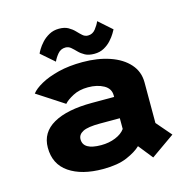

<svg xmlns="http://www.w3.org/2000/svg" viewBox="-105 -800 920 924"><g transform="rotate(-15 355.0 -338.0)"><path d="M546.5 19.5 489.5 -52Q466 -29 419.8 -9Q373.5 11 299.5 11Q194 11 131.2 -31.8Q68.5 -74.5 68.5 -157Q68.5 -232.5 136.8 -271.5Q205 -310.5 330 -310.5H440V-318Q440 -352.5 408 -370.2Q376 -388 330 -388Q286.5 -388 254.8 -371.2Q223 -354.5 209 -338L75.5 -425Q91 -445.5 126.8 -465.5Q162.5 -485.5 215.5 -498.8Q268.5 -512 335.5 -512Q411.5 -512 471.2 -491.5Q531 -471 565.2 -432.5Q599.5 -394 599.5 -340.5V-138L664 -63ZM320.5 -102.5Q360 -102.5 392.2 -115.8Q424.5 -129 440 -151V-204.5H340.5Q281 -204.5 256 -191.8Q231 -179 231 -155Q231 -102.5 320.5 -102.5ZM402.5 -535.5Q374.5 -535.5 356.5 -545.2Q338.5 -555 325.8 -568.2Q313 -581.5 301.5 -591.2Q290 -601 275 -601Q251.5 -601 236.2 -582.8Q221 -564.5 213.5 -547L147.5 -604.5Q149 -609.5 157.8 -624.2Q166.5 -639 181.8 -655.8Q197 -672.5 218.8 -684.5Q240.5 -696.5 268 -696.5Q296 -696.5 314 -686.2Q332 -676 344.8 -662.5Q357.5 -649 369 -638.8Q380.5 -628.5 395.5 -628.5Q418.5 -628.5 433.2 -647.2Q448 -666 455.5 -684L521.5 -625.5Q519 -620.5 510.5 -606.2Q502 -592 487.2 -575.5Q472.5 -559 451.2 -547.2Q430 -535.5 402.5 -535.5Z"/></g></svg>

Font: League Mono
Style: Bold
Weight: 700
Width: 6
Designer: Tyler Finck
Foundry: The League of Moveable Type / Tyler Finck
Version: Version 2.300;RELEASE